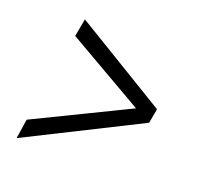

<svg xmlns="http://www.w3.org/2000/svg" viewBox="-84 -618 610 596"><g transform="rotate(20 221.0 -319.5)"><path d="M363.3 -313 89.8 -470.7 100.6 -529.3 406.2 -343.8 399.4 -307.1ZM37.1 -174.8 360.4 -332 405.3 -337.9 397.5 -295.9 27.3 -110.4Z"/></g></svg>

Font: Roboto Condensed Light
Style: Italic
Weight: 300
Italic angle: -12°
Designer: Christian Robertson
Foundry: Google
Version: Version 3.0; 2020